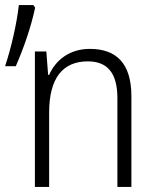

<svg xmlns="http://www.w3.org/2000/svg" viewBox="-20 -734 612 754"><path d="M118 -704 111 -714H54C46 -643 25 -549 0 -474H42C73 -545 102 -628 118 -704ZM333 -542C252 -542 198 -497 173 -440H169L162 -532H117V0H173V-292C173 -427 226 -493 325 -493C401 -493 441 -448 441 -349V0H496V-356C496 -484 438 -542 333 -542Z"/></svg>

Font: Noto Sans SemiCondensed Light
Style: Regular
Weight: 300
Width: 4
Designer: Monotype Design Team
Foundry: Monotype Imaging Inc.
Version: Version 2.013